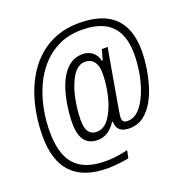

<svg xmlns="http://www.w3.org/2000/svg" viewBox="-148 -831 1071 1116"><g transform="rotate(-20 387.5 -272.5)"><path d="M330 153Q255 153 200 133.5Q145 114 108.5 75.5Q72 37 54.5 -19.5Q37 -76 37 -150Q37 -215 47 -280Q57 -345 78.5 -406.5Q100 -468 134 -521Q168 -574 215 -613.5Q262 -653 323 -675.5Q384 -698 459 -698Q530 -698 584 -681.5Q638 -665 675 -630.5Q712 -596 730.5 -543.5Q749 -491 749 -420Q749 -380 742 -328Q735 -276 720 -222.5Q705 -169 679.5 -123.5Q654 -78 617 -50Q580 -22 529 -22Q503 -22 485.5 -29.5Q468 -37 459 -52.5Q450 -68 450 -91L445 -92Q422 -56 393.5 -38.5Q365 -21 332 -21Q297 -21 273 -36.5Q249 -52 237 -83.5Q225 -115 225 -165Q225 -192 228 -224.5Q231 -257 237 -290Q245 -335 259 -376Q273 -417 295 -450Q317 -483 347 -502Q377 -521 417 -521Q442 -521 461.5 -511.5Q481 -502 493.5 -485.5Q506 -469 511 -446H516L534 -510H570L550 -398Q539 -333 530.5 -285Q522 -237 516 -203Q510 -169 506.5 -147.5Q503 -126 501.5 -114.5Q500 -103 500 -98Q500 -83 507 -74.5Q514 -66 534 -66Q565 -66 590.5 -86.5Q616 -107 636.5 -143Q657 -179 671.5 -224Q686 -269 693.5 -319.5Q701 -370 701 -418Q701 -501 673.5 -553Q646 -605 593 -630Q540 -655 461 -655Q383 -655 322 -627Q261 -599 216 -550Q171 -501 142 -437.5Q113 -374 99 -303Q85 -232 85 -161Q85 -94 99 -43Q113 8 143 42Q173 76 220.5 93Q268 110 336 110Q355 110 374.5 108.5Q394 107 412 104Q430 101 445 98Q460 95 471 92L462 139Q446 143 423.5 146Q401 149 376.5 151Q352 153 330 153ZM343 -68Q367 -68 386.5 -80.5Q406 -93 421.5 -115.5Q437 -138 449 -166Q460 -190 467.5 -217Q475 -244 480 -272Q485 -300 487.5 -326Q490 -352 490 -374Q490 -410 480.5 -432Q471 -454 454.5 -464Q438 -474 417 -474Q393 -474 374.5 -461.5Q356 -449 341.5 -427.5Q327 -406 316 -378Q305 -352 297.5 -322.5Q290 -293 285.5 -263.5Q281 -234 279 -209Q277 -184 277 -166Q277 -114 293.5 -91Q310 -68 343 -68Z"/></g></svg>

Font: Archivo Condensed ExtraLight
Style: Italic
Weight: 250
Width: 3
Italic angle: -10°
Designer: Hector Gatti
Foundry: Omnibus-Type
Version: Version 2.001